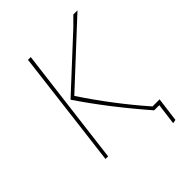

<svg xmlns="http://www.w3.org/2000/svg" viewBox="-213 -751 979 979"><g transform="rotate(-45 276.5 -261.0)"><path d="M199 -340Q312 -169 443 -20H494L477 111L457 115L472 0H437L434 -1Q283 -175 173 -338V-341L442 -590L489 -637H519ZM84 0 108 -195 162 -637H182L127 -195L103 0Z"/></g></svg>

Font: Alegreya Sans SC Thin
Style: Italic
Weight: 100
Italic angle: -7°
Designer: Juan Pablo del Peral
Foundry: Huerta Tipografica
Version: Version 2.007